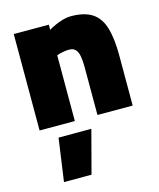

<svg xmlns="http://www.w3.org/2000/svg" viewBox="-118 -599 803 967"><g transform="rotate(-15 283.5 -116.0)"><path d="M94.6 282.8 126.2 59.3H297.1L238.2 282.8ZM43.2 0V-502.8H226V-475.9Q240.4 -484.9 260.3 -493.9Q280.2 -502.9 302.1 -509.1Q323.9 -515.3 342.7 -515.3Q413.8 -515.3 454.3 -488.8Q494.8 -462.2 511.7 -406.2Q528.6 -350.2 528.6 -261V0H344.9V-251Q344.9 -285.1 340.4 -308.1Q336 -331.1 324.4 -343Q312.8 -354.9 291.4 -354.9Q280 -354.9 267.7 -353Q255.5 -351.1 244.8 -348.5Q234.2 -345.9 227 -343V0Z"/></g></svg>

Font: Titillium Web SemiBold
Style: Regular
Weight: 600
Designer: Mohamed Gaber, Accademia di Belle Arti di Urbino
Foundry: Kief Type Foundry, Accademia di Belle Arti di Urbino
Version: Version 3.000; ttfautohint (v1.8.4)